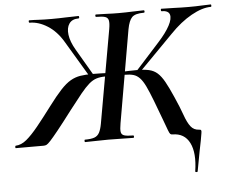

<svg xmlns="http://www.w3.org/2000/svg" viewBox="-90 -690 1140 951"><g transform="rotate(-5 479.5 -214.5)"><path d="M312 0Q310 0 310 -6Q310 -12 312 -12Q343 -12 359.5 -18Q376 -24 384.5 -40Q393 -56 398 -84L480 -547Q485 -576 482 -590Q479 -604 465 -608.5Q451 -613 421 -613Q417 -613 417 -619Q417 -625 421 -625Q446 -625 474 -623.5Q502 -622 533 -622Q570 -622 602.5 -623.5Q635 -625 658 -625Q662 -625 662 -619Q662 -613 658 -613Q615 -613 599 -597Q583 -581 575 -538L495 -77Q490 -49 492 -35Q494 -21 508 -16.5Q522 -12 552 -12Q556 -12 556 -6Q556 0 552 0Q526 0 495 -1Q464 -2 428 -2Q396 -2 366 -1Q336 0 312 0ZM-32 0Q-35 0 -34.5 -6Q-34 -12 -32 -12Q-4 -13 22.5 -35Q49 -57 81.5 -97Q114 -137 156 -193Q192 -241 218.5 -269.5Q245 -298 268.5 -311.5Q292 -325 317.5 -329Q343 -333 378 -333Q416 -333 477 -330L475 -312Q465 -313 456.5 -314Q448 -315 440 -315Q415 -315 396 -309Q377 -303 358.5 -287Q340 -271 315.5 -241Q291 -211 255 -164Q208 -102 181 -68.5Q154 -35 140.5 -20.5Q127 -6 120.5 -3Q114 0 106 0ZM366 -317 255 -503Q223 -557 178.5 -585Q134 -613 90 -613Q86 -613 86 -619Q86 -625 89 -625Q112 -625 136 -623.5Q160 -622 200 -622Q237 -622 271 -623.5Q305 -625 333 -625Q337 -625 337 -619Q337 -613 333 -613Q301 -613 286.5 -592Q272 -571 276.5 -536.5Q281 -502 305 -461L384 -326ZM855 193Q854 197 848 196Q842 195 843 192Q857 101 831.5 50.5Q806 0 747 0Q740 0 736 -3.5Q732 -7 726 -23Q720 -39 707 -74.5Q694 -110 670 -173Q652 -220 638.5 -248Q625 -276 611 -290.5Q597 -305 580 -310Q563 -315 538 -315Q529 -315 521 -314Q513 -313 502 -312V-330Q564 -333 599 -333Q635 -333 659 -327.5Q683 -322 700.5 -306.5Q718 -291 734.5 -261.5Q751 -232 772 -184Q796 -130 809.5 -91.5Q823 -53 838.5 -33Q854 -13 880 -12Q888 -12 890 -8Q892 -4 890 6Q888 21 884 41Q880 61 873 96Q866 131 855 193ZM609 -317 595 -326 717 -461Q756 -504 774 -538Q792 -572 786 -592.5Q780 -613 745 -613Q743 -613 743 -619Q743 -625 745 -625Q777 -625 810.5 -623.5Q844 -622 880 -622Q921 -622 945.5 -623.5Q970 -625 991 -625Q994 -625 994 -619Q994 -613 991 -613Q948 -613 893.5 -582.5Q839 -552 787 -498Z"/></g></svg>

Font: Cormorant Garamond Light
Style: Italic
Weight: 300
Italic angle: -10°
Designer: Christian Thalmann (Catharsis Fonts)
Foundry: Catharsis Fonts
Version: Version 4.001